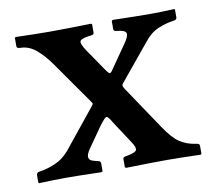

<svg xmlns="http://www.w3.org/2000/svg" viewBox="-57 -501 635 568"><g transform="rotate(-10 260.5 -217.0)"><path d="M183 -73Q172 -57 173 -48.5Q174 -40 182.5 -37Q191 -34 200 -32Q208 -31 208 -24V0L204 2Q204 2 185.5 1.5Q167 1 141.5 0.5Q116 0 95 0Q80 0 61.5 0.5Q43 1 30 1.5Q17 2 17 2L15 0V-22Q15 -31 26 -32Q48 -35 72.5 -45.5Q97 -56 116 -79L208 -193Q214 -200 214 -202Q214 -204 211 -208L122 -335Q101 -365 79 -383.5Q57 -402 31 -402Q21 -402 21 -409V-434L24 -436Q24 -436 41 -435.5Q58 -435 81.5 -434.5Q105 -434 125 -434Q149 -434 178.5 -434.5Q208 -435 229 -435.5Q250 -436 250 -436L253 -434V-410Q253 -405 250 -403.5Q247 -402 245 -402Q217 -399 211.5 -392Q206 -385 223 -360L271 -290Q277 -282 279.5 -282Q282 -282 286 -287L336 -359Q352 -381 349 -390.5Q346 -400 319 -402Q312 -403 312 -409V-433L315 -436Q315 -436 335 -435.5Q355 -435 382 -434.5Q409 -434 432 -434Q445 -434 461 -434.5Q477 -435 488.5 -435.5Q500 -436 500 -436L502 -434V-411Q502 -403 491 -402Q468 -399 444.5 -389Q421 -379 401 -353L312 -245Q310 -242 310 -239.5Q310 -237 314 -230L402 -99Q426 -63 446.5 -49.5Q467 -36 495 -32Q505 -31 505 -25V0L502 2Q502 2 485 1.5Q468 1 444.5 0.5Q421 0 401 0Q377 0 348.5 0.5Q320 1 299.5 1.5Q279 2 279 2L275 0V-24Q275 -29 278.5 -30.5Q282 -32 283 -32Q309 -36 315 -43Q321 -50 306 -72L264 -136Q252 -157 247 -156.5Q242 -156 225 -133Z"/></g></svg>

Font: Libertinus Serif SemiBold
Style: Regular
Weight: 600
Designer: Philipp H. Poll, Khaled Hosny
Foundry: Caleb Maclennan
Version: Version 7.051;RELEASE